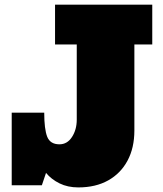

<svg xmlns="http://www.w3.org/2000/svg" viewBox="-20 -798 708 833"><path d="M319.8 15.1Q273.9 15.1 238.3 -2.4Q202.6 -20 179.7 -47.9L161.6 5.9H30.8V-309.1H171.9Q171.9 -237.8 184.8 -204.8Q197.8 -171.9 237.8 -171.9Q272 -171.9 292.5 -203.9Q313 -235.8 313 -278.8V-605H218.8V-777.8H640.6V-605H563V-231.9Q563 -156.7 533.4 -101.3Q503.9 -45.9 449.5 -15.4Q395 15.1 319.8 15.1Z"/></svg>

Font: Moul
Style: Regular
Weight: 400
Designer: Danh Hong
Version: Version 8.002; ttfautohint (v1.8.3)